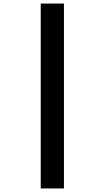

<svg xmlns="http://www.w3.org/2000/svg" viewBox="-20 -871 591 1084"><path d="M210 193V-851H341V193Z"/></svg>

Font: Noto Sans Tamil UI SemiCondensed Black
Style: Regular
Weight: 900
Width: 4
Designer: Jelle Bosma - Monotype Design Team
Foundry: Monotype Imaging Inc.
Version: Version 2.004; ttfautohint (v1.8.4.7-5d5b)